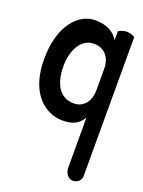

<svg xmlns="http://www.w3.org/2000/svg" viewBox="-103 -220 445 597"><g transform="rotate(20 120.0 78.5)"><path d="M0 0C0 116 64 160 118 160C151 160 171 151 186 126V291C186 310 198 325 213 325C228 325 240 314 240 300V-160C232 -165 222 -168 213 -168C204 -168 194 -165 186 -160V-130C171 -155 146 -168 108 -168C57 -168 0 -116 0 0ZM64 0C64 -54 88 -98 130 -98C168 -98 186 -68 186 -38V38C186 68 168 98 134 98C85 98 64 56 64 0Z"/></g></svg>

Font: Ekmelos
Style: Regular
Weight: 500
Designer: Thomas Richter (thomas-richter@aon.at)
Version: Version 2.58